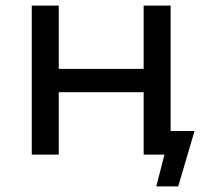

<svg xmlns="http://www.w3.org/2000/svg" viewBox="-20 -550 743 683"><path d="M587 -84V-530H491V-305H189V-530H93V0H189V-222H491V0H565L536 113H614L672 -84Z"/></svg>

Font: AWKNG-Font Medium
Style: Regular
Weight: 500
Designer: Awakening Church
Foundry: Awakening Church
Version: Version 1.700;PS 001.700;hotconv 1.0.88;makeotf.lib2.5.64775